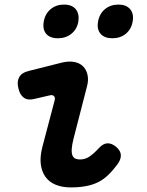

<svg xmlns="http://www.w3.org/2000/svg" viewBox="-20 -808 640 838"><path d="M129 -376Q101 -369 83.5 -382Q66 -395 60 -424Q53 -452 64 -471.5Q75 -491 104 -498L251 -535Q281 -542 304.5 -537.5Q328 -533 342.5 -518.5Q357 -504 362 -481.5Q367 -459 360 -432L301 -203Q294 -175 293 -157Q292 -139 296.5 -129Q301 -119 309.5 -115.5Q318 -112 329 -112Q352 -112 371 -125Q390 -138 411 -161Q430 -182 449 -182.5Q468 -183 487 -167Q507 -150 507.5 -130.5Q508 -111 492 -90Q472 -63 451.5 -43.5Q431 -24 407.5 -12.5Q384 -1 354.5 4.5Q325 10 289 10Q252 10 223.5 -1.5Q195 -13 178.5 -36Q162 -59 158 -91.5Q154 -124 165 -167L218 -368Q222 -381 216 -388Q210 -395 198 -392ZM470 -641Q436 -641 419 -660.5Q402 -680 408 -714Q414 -748 438 -768Q462 -788 497 -788Q531 -788 548 -768Q565 -748 559 -714Q553 -680 529 -660.5Q505 -641 470 -641ZM233 -641Q198 -641 181.5 -660.5Q165 -680 171 -714Q177 -748 201 -768Q225 -788 259 -788Q294 -788 310.5 -768Q327 -748 322 -714Q316 -680 291.5 -660.5Q267 -641 233 -641Z"/></svg>

Font: Maple Mono
Style: Bold Italic
Weight: 700
Italic angle: -10°
Monospace: yes
Designer: subframe7536
Version: Version 7.000